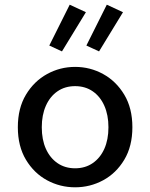

<svg xmlns="http://www.w3.org/2000/svg" viewBox="-20 -786 640 818"><path d="M300 12Q236 12 180.5 -18Q125 -48 90.5 -105.5Q56 -163 56 -244Q56 -325 90.5 -382.5Q125 -440 180.5 -470.5Q236 -501 300 -501Q364 -501 419.5 -470.5Q475 -440 509.5 -382.5Q544 -325 544 -244Q544 -163 509.5 -105.5Q475 -48 419.5 -18Q364 12 300 12ZM300 -69Q343 -69 375 -91Q407 -113 424.5 -152Q442 -191 442 -244Q442 -296 424.5 -335.5Q407 -375 375 -397Q343 -419 300 -419Q257 -419 225 -397Q193 -375 175.5 -335.5Q158 -296 158 -244Q158 -191 175.5 -152Q193 -113 225 -91Q257 -69 300 -69ZM244 -567 190 -592 277 -766 346 -734ZM402 -567 348 -592 435 -766 504 -734Z"/></svg>

Font: Source Code Pro ExtraLight Medium
Style: Regular
Weight: 500
Monospace: yes
Version: Version 1.018;hotconv 1.0.116;makeotfexe 2.5.65601